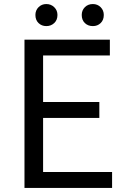

<svg xmlns="http://www.w3.org/2000/svg" viewBox="-20 -929 629 949"><path d="M101 0V-733H523V-655H193V-425H471V-346H193V-79H534V0ZM209 -800Q186 -800 170.5 -815Q155 -830 155 -855Q155 -878 170.5 -893.5Q186 -909 209 -909Q232 -909 248 -893.5Q264 -878 264 -855Q264 -830 248 -815Q232 -800 209 -800ZM439 -800Q415 -800 399.5 -815Q384 -830 384 -855Q384 -878 399.5 -893.5Q415 -909 439 -909Q462 -909 477.5 -893.5Q493 -878 493 -855Q493 -830 477.5 -815Q462 -800 439 -800Z"/></svg>

Font: Chocolate Classical Sans
Style: Regular
Weight: 400
Designer: 田海東、宇文滿月
Foundry: Moonlit Owen
Version: Version 1.001